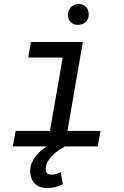

<svg xmlns="http://www.w3.org/2000/svg" viewBox="-20 -741 627 972"><path d="M136.7 -528.3H399.4L321.3 -78.1H488.8L474.6 0H305.2L307.6 1.5Q292 9.8 275.9 20.8Q259.8 31.7 246.1 45.2Q232.4 58.6 222.9 75Q213.4 91.3 211.4 110.4Q208.5 142.6 239.3 143.1Q252 144 264.2 140.1Q276.4 136.2 287.6 130.9L297.9 190.9Q279.3 201.7 258.5 206.5Q237.8 211.4 216.3 210.9Q176.8 210.4 154.3 186Q131.8 161.6 132.8 122.1Q133.3 102.5 140.4 85Q147.5 67.4 158.9 52Q170.4 36.6 185.3 23.7Q200.2 10.7 216.3 0H44.9L59.1 -78.1H232.9L297.4 -449.7H123ZM323.7 -665.5Q324.2 -689 338.9 -704.3Q353.5 -719.7 377 -720.7Q388.7 -721.2 398.2 -717.3Q407.7 -713.4 414.8 -706.5Q421.9 -699.7 425.5 -689.9Q429.2 -680.2 429.2 -668.5Q429.2 -645 414.6 -630.6Q399.9 -616.2 376.5 -615.2Q353.5 -614.3 338.6 -628.2Q323.7 -642.1 323.7 -665.5Z"/></svg>

Font: Roboto Mono
Style: Italic
Weight: 400
Designer: Google
Version: Version 2.000985; 2015; ttfautohint (v1.3)